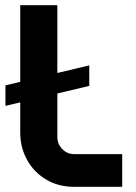

<svg xmlns="http://www.w3.org/2000/svg" viewBox="-20 -720 526 740"><path d="M1 -312V-391L324 -468V-389ZM266 0Q204 0 157 -28.5Q110 -57 84 -104.5Q58 -152 58 -209V-700H201V-192Q201 -165 220 -145.5Q239 -126 266 -126H451V0Z"/></svg>

Font: MuseoModerno Thin SemiBold
Style: Regular
Weight: 600
Version: Version 1.003